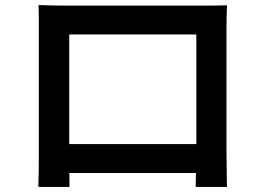

<svg xmlns="http://www.w3.org/2000/svg" viewBox="-20 -723 1040 757"><path d="M132 -703Q162 -702 187.5 -701.5Q213 -701 233 -701Q247 -701 280.5 -701Q314 -701 359 -701Q404 -701 455.5 -701Q507 -701 558.5 -701Q610 -701 654.5 -701Q699 -701 732 -701Q765 -701 779 -701Q797 -701 823 -701Q849 -701 875 -702Q874 -681 873.5 -656.5Q873 -632 873 -610Q873 -598 873 -568.5Q873 -539 873 -498Q873 -457 873 -410.5Q873 -364 873 -317.5Q873 -271 873 -230Q873 -189 873 -160Q873 -131 873 -120Q873 -106 873.5 -84.5Q874 -63 874 -41.5Q874 -20 874.5 -4Q875 12 875 14H751Q752 11 752 -10.5Q752 -32 753 -60.5Q754 -89 754 -115Q754 -126 754 -157Q754 -188 754 -231Q754 -274 754 -322.5Q754 -371 754 -418Q754 -465 754 -503Q754 -541 754 -564Q754 -587 754 -587H253Q253 -587 253 -564.5Q253 -542 253 -503.5Q253 -465 253 -418.5Q253 -372 253 -323.5Q253 -275 253 -232Q253 -189 253 -158Q253 -127 253 -115Q253 -98 253 -77Q253 -56 253.5 -36.5Q254 -17 254 -3Q254 11 254 14H131Q131 11 131.5 -3.5Q132 -18 132.5 -39.5Q133 -61 133 -82.5Q133 -104 133 -121Q133 -132 133 -161.5Q133 -191 133 -232Q133 -273 133 -320Q133 -367 133 -413.5Q133 -460 133 -500.5Q133 -541 133 -570Q133 -599 133 -610Q133 -631 133 -656.5Q133 -682 132 -703ZM799 -155V-41H193V-155Z"/></svg>

Font: Noto Sans SC SemiBold
Style: Regular
Weight: 600
Designer: Ryoko NISHIZUKA 西塚涼子 (kana, bopomofo & ideographs); Paul D. Hunt (Latin, Greek & Cyrillic); Sandoll Communications 산돌커뮤니
Foundry: Adobe
Version: Version 2.004-H2;hotconv 1.0.118;makeotfexe 2.5.65603